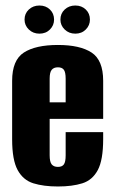

<svg xmlns="http://www.w3.org/2000/svg" viewBox="-20 -668 414 696"><path d="M190 8Q138 8 101 -3.5Q64 -15 44 -51.5Q24 -88 24 -163V-375Q24 -450 66.5 -477.5Q109 -505 190 -505Q270 -505 312 -477.5Q354 -450 354 -375V-237H160V-105Q160 -81 167.5 -72Q175 -63 190 -63Q205 -63 211.5 -72Q218 -81 218 -105V-189H354V-164Q354 -88 334.5 -51.5Q315 -15 278.5 -3.5Q242 8 190 8ZM160 -297H218V-383Q218 -406 211.5 -415Q205 -424 190 -424Q175 -424 167.5 -415Q160 -406 160 -383ZM123 -546Q100 -546 84.5 -561Q69 -576 69 -597Q69 -619 84.5 -633.5Q100 -648 123 -648Q146 -648 161 -633.5Q176 -619 176 -597Q176 -576 161 -561Q146 -546 123 -546ZM253 -546Q230 -546 214.5 -561Q199 -576 199 -597Q199 -619 214.5 -633.5Q230 -648 253 -648Q276 -648 291 -633.5Q306 -619 306 -597Q306 -576 291 -561Q276 -546 253 -546Z"/></svg>

Font: Alumni Sans Thin ExtraBold
Style: Regular
Weight: 800
Version: Version 1.018